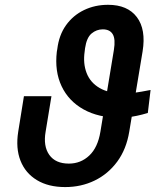

<svg xmlns="http://www.w3.org/2000/svg" viewBox="-20 -757 686 787"><path d="M597.2 -388.2 585.9 -293.9Q561.5 -286.6 541.5 -282.5Q521.5 -278.3 504.2 -276.4Q486.8 -274.4 470.7 -274.4Q383.8 -274.4 322.5 -308.6Q261.2 -342.8 232.4 -403.8Q203.6 -464.8 212.9 -544.9L214.8 -555.7Q221.7 -613.3 250.7 -653.8Q279.8 -694.3 324.5 -715.8Q369.1 -737.3 422.9 -737.3Q502.9 -737.3 541 -686.8Q579.1 -636.2 564.5 -546.4L509.8 -217.3Q498 -145.5 460.7 -94.7Q423.3 -43.9 368.2 -17.1Q313 9.8 247.1 9.8Q178.2 9.8 131.1 -18.8Q84 -47.4 64 -98.4Q43.9 -149.4 54.7 -217.3L78.1 -362.8H190.9L167 -217.3Q156.7 -157.7 182.1 -122.1Q207.5 -86.4 262.2 -86.4Q311 -86.4 345.9 -119.4Q380.9 -152.3 391.6 -217.3L446.8 -552.2Q454.1 -596.7 442.1 -616.7Q430.2 -636.7 401.4 -636.7Q375.5 -636.7 355.2 -619.6Q335 -602.5 328.6 -559.1L327.1 -546.4Q319.8 -497.1 335 -457.8Q350.1 -418.5 388.4 -396.2Q426.8 -374 487.3 -374Q499 -374 509.8 -374.8Q520.5 -375.5 532.5 -377Q544.4 -378.4 560.1 -381.3Q575.7 -384.3 597.2 -388.2Z"/></svg>

Font: Inter Medium
Style: Italic
Weight: 500
Italic angle: -9.3988°
Designer: Rasmus Andersson
Foundry: rsms
Version: Version 4.001;git-66647c0bb